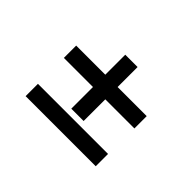

<svg xmlns="http://www.w3.org/2000/svg" viewBox="-74 -544 639 639"><g transform="rotate(45 246.0 -224.0)"><path d="M80 -58V-116H410V-58ZM275 -296H412V-238H275V-136H217V-238H80V-296H217V-390H275Z"/></g></svg>

Font: Wallpoet
Style: Regular
Weight: 400
Designer: Lars Berggren
Foundry: Lars Berggren
Version: Version 1.000